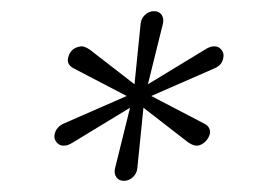

<svg xmlns="http://www.w3.org/2000/svg" viewBox="-20 -724 470 344"><path d="M186 -422 213 -531 111 -469Q102 -463 94 -463Q86 -463 81 -469.5Q76 -476 78 -484Q81 -497 95 -503L207 -552L113 -601Q99 -608 102 -620Q106 -639 126 -641Q132 -641 141 -635L221 -573L232 -682Q233 -691 240 -697.5Q247 -704 256 -704Q265 -704 269.5 -697.5Q274 -691 272 -682L245 -573L347 -635Q356 -641 364 -641Q372 -641 377 -634.5Q382 -628 380 -620Q378 -607 363 -601L251 -552L345 -503Q358 -497 356 -484Q354 -476 347 -469.5Q340 -463 332 -463Q326 -463 317 -469L237 -531L226 -422Q225 -413 218 -406.5Q211 -400 202 -400Q193 -400 188.5 -406.5Q184 -413 186 -422Z"/></svg>

Font: Quicksand
Style: Italic
Weight: 400
Italic angle: -12°
Designer: Andrew Paglinawan
Foundry: Andrew Paglinawan
Version: 1.002